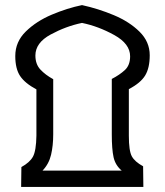

<svg xmlns="http://www.w3.org/2000/svg" viewBox="-20 -734 648 754"><path d="M63 0H543L542 -81Q509 -99 497.5 -120.5Q486 -142 486 -201V-384Q532 -408 550 -437.5Q568 -467 568 -517Q568 -570 528 -609.5Q488 -649 427 -674.5Q366 -700 302 -714Q244 -702 183.5 -676.5Q123 -651 81.5 -610.5Q40 -570 40 -514Q40 -464 59 -435.5Q78 -407 123 -383V-201Q122 -142 109.5 -119Q97 -96 64 -78ZM147 -64Q172 -90 180.5 -126Q189 -162 189 -207V-423Q158 -440 138.5 -461Q119 -482 119 -516Q119 -566 179 -598.5Q239 -631 302 -644Q366 -631 428.5 -596.5Q491 -562 491 -513Q491 -478 470.5 -459Q450 -440 419 -424V-206Q419 -148 426 -116.5Q433 -85 458 -64Z"/></svg>

Font: Noto Sans Arabic UI
Style: Regular
Weight: 400
Designer: Nadine Chahine - Monotype Design Team
Foundry: Monotype Imaging Inc.
Version: Version 1.900